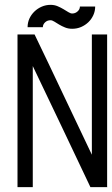

<svg xmlns="http://www.w3.org/2000/svg" viewBox="-20 -772 464 792"><path d="M52.2 -629.9H122.6Q180.2 -510.7 239.5 -385Q298.8 -259.3 358.9 -133.8V-629.9H421.9V-2L422.9 0H358.9H353Q293.9 -124 234.1 -250.5Q174.3 -377 115.2 -499.5V0H52.2ZM93.8 -659.7Q93.8 -678.7 101.3 -695.3Q108.9 -711.9 122.1 -724.6Q135.3 -737.3 152.3 -744.6Q169.4 -752 188.5 -752Q204.6 -752 217.8 -746.3Q231 -740.7 241.9 -734.1Q252.9 -727.5 262 -721.9Q271 -716.3 277.8 -716.3Q290.5 -716.3 300 -724.9Q309.6 -733.4 309.6 -745.1H372.6Q372.6 -726.1 365 -709.5Q357.4 -692.9 344.5 -680.4Q331.5 -668 314.5 -660.6Q297.4 -653.3 277.8 -653.3Q261.7 -653.3 248.3 -658.7Q234.9 -664.1 223.9 -670.7Q212.9 -677.2 204.1 -682.9Q195.3 -688.5 188.5 -688.5Q174.8 -688.5 165.8 -679.7Q156.7 -670.9 156.7 -659.7Z"/></svg>

Font: Fibel Vienna LRS
Style: Regular
Weight: 400
Designer: Peter Wiegel
Foundry: Peter Wioegel
Version: Version 000.000